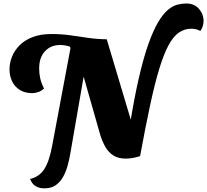

<svg xmlns="http://www.w3.org/2000/svg" viewBox="-20 -882 1170 1085"><path d="M771.7 0 710.7 -154.7Q737 -321.3 764 -438.7Q791 -556 818.8 -633.8Q846.7 -711.7 874.3 -757.8Q902 -804 929 -826.3Q956 -848.7 982 -855.5Q1008 -862.3 1031.7 -862.3Q1078 -862.3 1104.2 -832.2Q1130.3 -802 1130.3 -763.7Q1130.3 -733 1112.3 -707Q1100.3 -713.7 1087.3 -716.7Q1074.3 -719.7 1061 -719.7Q1021.7 -719.7 989.7 -697Q957.7 -674.3 931.2 -624.2Q904.7 -574 879.3 -490.7Q854 -407.3 828 -286Q802 -164.7 771.7 0ZM231.3 182.3Q207.7 182.3 190.8 174.7Q174 167 164.3 154.8Q154.7 142.7 150 129.3Q201 117.7 229.5 74.8Q258 32 274.7 -57.7L387.7 -660L469 -542.7L377.7 -16.3Q371.7 19.7 361.8 55.2Q352 90.7 335.5 119.3Q319 148 294 165.2Q269 182.3 231.3 182.3ZM162 -355.7Q120 -355.7 91.2 -374.2Q62.3 -392.7 48 -423.2Q33.7 -453.7 33.7 -490.3Q33.7 -525.7 47.7 -561.2Q61.7 -596.7 90.5 -625.8Q119.3 -655 164 -672.3Q208.7 -689.7 270.7 -689.7Q328.3 -689.7 378.3 -682.5Q428.3 -675.3 478.2 -668Q528 -660.7 583.3 -660L497.7 -567.7L379 -610.3L374 -618.7Q360.7 -623.3 346.8 -625.5Q333 -627.7 319.3 -627.7Q267.3 -627.7 234.3 -592.5Q201.3 -557.3 201.3 -495Q201.3 -466.3 207.2 -440Q213 -413.7 228.7 -382Q214.7 -368 196.2 -361.8Q177.7 -355.7 162 -355.7ZM690.7 14.3Q648.7 14.3 620.7 -3.5Q592.7 -21.3 575.3 -51.8Q558 -82.3 546.3 -120.3L446 -472.3L371.7 -660H583.3L725.3 -184.7L771.7 0Q755 6 733 10.2Q711 14.3 690.7 14.3Z"/></svg>

Font: Sansita Swashed Light
Style: Regular
Weight: 300
Designer: Pablo Cosgaya
Foundry: Omnibus-Type
Version: Version 1.003